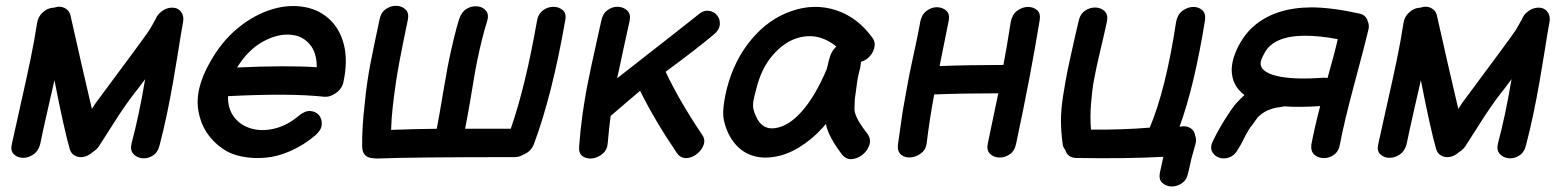

<svg xmlns="http://www.w3.org/2000/svg" viewBox="-20 -556 5517 677"><path d="M288 -7Q299 -12 307 -20Q319 -27 328 -39L399 -150Q439 -210 468 -245L492 -277L490 -267Q470 -148 444 -51Q438 -27 450 -13.5Q462 0 481.5 2Q501 4 519 -7.5Q537 -19 543 -45Q569 -144 591 -271Q598 -310 608 -373Q619 -443 626 -481Q629 -502 617 -516Q605 -530 584 -529Q566 -528 550 -516Q534 -504 528 -487L527 -486Q517 -467 506 -449Q494 -430 317 -192L304 -172L268 -327L228 -504Q223 -521 206.5 -528.5Q190 -536 171 -529H169Q148 -528 131 -512.5Q114 -497 111 -476Q101 -411 87 -344Q73 -277 52 -184Q31 -90 22 -49Q16 -25 28.5 -12.5Q41 0 60.5 0.5Q80 1 98 -11.5Q116 -24 122 -49Q130 -89 148 -168Q166 -246 172 -273Q205 -104 226 -30Q232 -11 250 -4.5Q268 2 288 -7Z M1092 -79Q1113 -97 1114.5 -116.5Q1116 -136 1105 -149.5Q1094 -163 1075 -164.5Q1056 -166 1035 -149Q994 -114 949.5 -103Q905 -92 867 -102.5Q829 -113 806 -142.5Q783 -172 784 -217H786Q1001 -228 1122 -215Q1141 -213 1158 -224Q1185 -239 1191 -267Q1207 -342 1192.5 -399Q1178 -456 1138.5 -491Q1099 -526 1042 -533Q986 -540 926.5 -519Q867 -498 814 -453Q761 -408 723 -341Q665 -242 680 -162Q695 -82 762 -34Q792 -12 833 -4Q874 4 916 0Q957 -3 1004 -23.5Q1051 -44 1092 -79ZM816 -318Q855 -381 908.5 -410Q962 -439 1009 -433Q1047 -429 1072 -400Q1097 -371 1097 -319Q989 -326 816 -318Z M1308 3Q1433 -2 1795 -2Q1811 -2 1826 -11Q1853 -22 1863 -49Q1927 -221 1973 -484Q1978 -508 1964.5 -520Q1951 -532 1931 -532Q1911 -532 1894 -519Q1877 -506 1873 -480Q1833 -252 1781 -102H1620Q1627 -137 1637 -195L1653 -290Q1657 -315 1664 -348.5Q1671 -382 1679.5 -416.5Q1688 -451 1697 -479Q1705 -503 1694.5 -517Q1684 -531 1664.5 -533.5Q1645 -536 1626.5 -525.5Q1608 -515 1599 -489Q1590 -460 1581 -423Q1572 -386 1564.5 -350.5Q1557 -315 1553 -289Q1548 -263 1542 -227Q1536 -191 1530 -156.5Q1524 -122 1520 -102Q1433 -101 1359 -98Q1360 -137 1365 -181Q1370 -225 1376.5 -268.5Q1383 -312 1390 -347Q1400 -400 1418 -486Q1423 -510 1410 -522.5Q1397 -535 1377.5 -535.5Q1358 -536 1340.5 -524Q1323 -512 1318 -486Q1308 -438 1300 -400.5Q1292 -363 1286 -331Q1280 -299 1275 -265.5Q1270 -232 1266 -190Q1256 -107 1257 -37Q1259 0 1296 2Q1302 3 1308 3Z M2367 -16Q2380 2 2399.5 1.5Q2419 1 2436.5 -12.5Q2454 -26 2461 -45Q2468 -64 2455 -82Q2375 -201 2327 -303Q2436 -383 2494 -432Q2516 -449 2518 -468.5Q2520 -488 2508.5 -502Q2497 -516 2478 -518Q2459 -520 2439 -502Q2402 -472 2156 -280Q2159 -294 2165 -321Q2171 -348 2177.5 -379.5Q2184 -411 2190.5 -439Q2197 -467 2200 -482Q2205 -506 2192 -518.5Q2179 -531 2159.5 -532Q2140 -533 2122.5 -520.5Q2105 -508 2100 -482Q2093 -449 2083.5 -407.5Q2074 -366 2065 -323.5Q2056 -281 2049 -245Q2043 -213 2034 -153Q2026 -95 2022 -39Q2020 -15 2034.5 -5Q2049 5 2069 2.5Q2089 0 2105.5 -14.5Q2122 -29 2123 -53Q2127 -100 2133 -146L2134 -148L2237 -236Q2287 -134 2367 -16Z M2704 -2Q2751 -8 2797 -36Q2843 -64 2880 -105Q2886 -111 2892 -119Q2901 -74 2949 -11Q2964 7 2984.5 5Q3005 3 3022 -11Q3039 -25 3045.5 -45Q3052 -65 3039 -84Q2996 -138 2993 -168Q2993 -175 2993.5 -193.5Q2994 -212 2996 -220Q2997 -229 3000 -249Q3002 -268 3005 -283L3007 -292Q3007 -293 3009 -301Q3011 -308 3013 -316Q3015 -329 3016 -338Q3029 -342 3039 -350Q3057 -365 3062.5 -386Q3068 -407 3056 -423Q3004 -495 2928 -520Q2851 -545 2771 -517Q2691 -490 2630 -417.5Q2569 -345 2543 -244Q2531 -195 2530 -161.5Q2529 -128 2547 -88Q2571 -38 2611.5 -16.5Q2652 5 2704 -2ZM2712 -104Q2667 -98 2646 -145Q2639 -160 2636.5 -172Q2634 -184 2636.5 -199.5Q2639 -215 2646 -240Q2664 -314 2703 -359.5Q2742 -405 2786 -420Q2862 -446 2929 -392Q2928 -391 2927.5 -390.5Q2927 -390 2926 -389Q2917 -380 2912 -370Q2907 -360 2902 -341Q2900 -334 2899 -327Q2897 -320 2896 -316L2895 -312Q2855 -217 2807 -163Q2760 -110 2712 -104Z M3146 -45Q3144 -21 3158 -10Q3172 1 3192 -1Q3212 -3 3229 -16.5Q3246 -30 3248 -55Q3258 -137 3274 -223Q3375 -227 3500 -227Q3484 -149 3463 -50Q3458 -26 3471 -13.5Q3484 -1 3503.5 -0.5Q3523 0 3540.5 -12Q3558 -24 3563 -50Q3614 -289 3646 -485Q3650 -509 3636.5 -520.5Q3623 -532 3603.5 -531.5Q3584 -531 3566.5 -518Q3549 -505 3544 -479Q3529 -383 3518 -327Q3395 -327 3293 -323L3325 -482Q3330 -506 3317 -518Q3304 -530 3284.5 -530.5Q3265 -531 3247.5 -518Q3230 -505 3225 -480Q3220 -451 3212 -413Q3204 -375 3195.5 -336Q3187 -297 3181 -264Q3173 -222 3163 -164Q3155 -109 3146 -45Z M4070 52Q4065 76 4078 88.5Q4091 101 4110.5 101.5Q4130 102 4147.5 90Q4165 78 4170 52L4176 26L4179 12L4181 3Q4182 -2 4187.5 -20Q4193 -38 4195 -47Q4200 -64 4194 -78Q4192 -95 4178 -104Q4164 -113 4145 -110L4139 -109Q4191 -250 4229 -485Q4232 -509 4219 -520.5Q4206 -532 4186.5 -531.5Q4167 -531 4149.5 -518Q4132 -505 4127 -479Q4091 -241 4034 -106Q3940 -98 3827 -99Q3823 -142 3827 -191Q3831 -240 3837 -272Q3846 -321 3860 -379Q3874 -437 3883 -480Q3888 -504 3875 -516.5Q3862 -529 3842.5 -529.5Q3823 -530 3805.5 -518Q3788 -506 3783 -480Q3779 -464 3771.5 -431.5Q3764 -399 3756.5 -364Q3749 -329 3744 -306Q3737 -271 3729 -221Q3721 -171 3721 -131Q3721 -91 3727 -49Q3728 -36 3736 -28Q3744 0 3774 1Q3950 4 4082 -3L4070 52Z M4346 -31Q4351 -38 4360 -55L4372 -79Q4376 -85 4383 -98Q4390 -110 4394 -113L4403 -126L4414 -141Q4444 -174 4499 -179L4507 -181Q4563 -177 4635 -182Q4615 -105 4604 -47Q4601 -23 4614 -11Q4627 1 4647 1.5Q4667 2 4684 -10.5Q4701 -23 4705 -49Q4719 -123 4752 -247Q4796 -411 4805 -451Q4809 -467 4803 -480Q4797 -503 4774 -508Q4675 -530 4603 -530Q4475 -529 4400 -463Q4380 -446 4362.5 -420Q4345 -394 4334.5 -366Q4324 -338 4323 -313Q4322 -255 4368 -221Q4356 -210 4344 -197Q4332 -185 4318 -164Q4304 -143 4296 -130L4284 -110Q4279 -102 4270 -85Q4261 -68 4259 -63Q4246 -40 4253 -23.5Q4260 -7 4277.5 -0.5Q4295 6 4314.5 -1Q4334 -8 4346 -31ZM4661 -281Q4655 -282 4648 -282Q4556 -275 4497 -285Q4425 -298 4425 -333Q4425 -343 4436 -364Q4447 -385 4459 -395Q4498 -430 4582 -430Q4633 -430 4697 -418Q4687 -373 4661 -281Z M5106 -7Q5117 -12 5125 -20Q5137 -27 5146 -39L5217 -150Q5257 -210 5286 -245L5310 -277L5308 -267Q5288 -148 5262 -51Q5256 -27 5268 -13.5Q5280 0 5299.5 2Q5319 4 5337 -7.5Q5355 -19 5361 -45Q5387 -144 5409 -271Q5416 -310 5426 -373Q5437 -443 5444 -481Q5447 -502 5435 -516Q5423 -530 5402 -529Q5384 -528 5368 -516Q5352 -504 5346 -487L5345 -486Q5335 -467 5324 -449Q5312 -430 5135 -192L5122 -172L5086 -327L5046 -504Q5041 -521 5024.5 -528.5Q5008 -536 4989 -529H4987Q4966 -528 4949 -512.5Q4932 -497 4929 -476Q4919 -411 4905 -344Q4891 -277 4870 -184Q4849 -90 4840 -49Q4834 -25 4846.5 -12.5Q4859 0 4878.5 0.5Q4898 1 4916 -11.5Q4934 -24 4940 -49Q4948 -89 4966 -168Q4984 -246 4990 -273Q5023 -104 5044 -30Q5050 -11 5068 -4.5Q5086 2 5106 -7Z"/></svg>

Font: Balsamiq Sans
Style: Italic
Weight: 400
Italic angle: -12°
Designer: Michael Angeles
Foundry: Balsamiq SRL
Version: Version 1.020; ttfautohint (v1.8.4.7-5d5b);gftools[0.9.26]